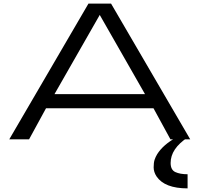

<svg xmlns="http://www.w3.org/2000/svg" viewBox="-20 -770 1102 1061"><path d="M31.2 0 468.8 -750H593.8L1031.2 0H921.9L828.1 -171.9H234.4L140.6 0ZM281.2 -250H781.2L531.2 -687.5ZM1016.6 271Q890.1 271 845.2 205.1Q829.1 180.7 829.1 154.8Q829.1 128.9 834.2 113Q839.4 97.2 848.6 82Q881.8 29.3 954.1 -10.3H1016.6Q922.9 51.8 922.9 130.4Q922.9 168.9 949 180.9Q975.1 192.9 1016.6 192.9Z"/></svg>

Font: Michroma
Style: Regular
Weight: 400
Designer: Vernon Adams
Foundry: Vernon Adams
Version: Version 1.100; ttfautohint (v1.8.4.7-5d5b);gftools[0.9.29]